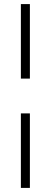

<svg xmlns="http://www.w3.org/2000/svg" viewBox="-20 -750 247 938"><path d="M126 -730V-366H82V-730ZM126 -196V168H82V-196Z"/></svg>

Font: Elaine Sans Light
Style: Regular
Weight: 300
Designer: Wei Huang
Foundry: Wei Huang
Version: Version 2.001;December 24, 2019;FontCreator 12.0.0.2547 64-b